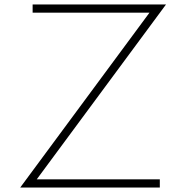

<svg xmlns="http://www.w3.org/2000/svg" viewBox="-20 -845 842 865"><path d="M71 0 653.5 -788H127V-825H728L145.5 -37H700V0Z"/></svg>

Font: Spartan Thin ExtraLight
Style: Regular
Weight: 250
Version: Version 1.004